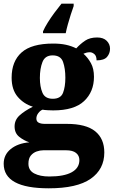

<svg xmlns="http://www.w3.org/2000/svg" viewBox="-27 -786 616 1040"><path d="M237 234Q-7 234 -7 101Q-7 52 31.5 21Q70 -10 132 -15Q102 -25 77 -45Q52 -65 52 -101Q52 -136 78.5 -160.5Q105 -185 151 -208Q102 -223 69 -261.5Q36 -300 36 -365Q36 -454 90 -502Q144 -550 261 -550Q300 -550 330 -543.5Q360 -537 386 -524Q409 -549 434.5 -566Q460 -583 499 -583Q533 -583 551 -565Q569 -547 569 -522Q569 -497 553 -478Q537 -459 496 -459Q496 -483 484 -493Q472 -503 460 -503Q449 -503 440.5 -500.5Q432 -498 425 -495Q449 -474 465.5 -444Q482 -414 482 -370Q482 -289 428.5 -238.5Q375 -188 261 -188Q250 -188 231 -189Q212 -190 204 -192Q192 -188 181 -174Q170 -160 170 -144Q170 -128 182.5 -121.5Q195 -115 216 -115H335Q439 -115 488.5 -75Q538 -35 538 40Q538 131 464 182.5Q390 234 237 234ZM259 -251Q302 -251 314.5 -283.5Q327 -316 327 -365Q327 -415 314.5 -450.5Q302 -486 258 -486Q217 -486 203 -450Q189 -414 189 -364Q189 -316 203 -283.5Q217 -251 259 -251ZM240 170Q320 170 361.5 147Q403 124 403 81Q403 57 385 42.5Q367 28 331 28H208Q190 28 171.5 34.5Q153 41 140 56.5Q127 72 127 101Q127 137 158.5 153.5Q190 170 240 170ZM206 -616Q215 -637 231.5 -663.5Q248 -690 268 -717Q288 -744 306 -766H372V-753Q365 -734 356.5 -707.5Q348 -681 340.5 -654Q333 -627 329 -606H206Z"/></svg>

Font: Noto Serif Devanagari ExtraBold
Style: Regular
Weight: 800
Designer: Universal Thirst, Indian Type Foundry and the Monotype Design Team
Foundry: Monotype Imaging Inc.
Version: Version 2.004; ttfautohint (v1.8.4.7-5d5b)